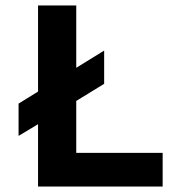

<svg xmlns="http://www.w3.org/2000/svg" viewBox="-20 -682 707 702"><path d="M47.9 -303.2 119.1 -347.2V-662.1H258.8V-434.1L360.8 -497.1V-375.5L258.8 -313V-123H574.7V0H119.1V-228L47.9 -185.1Z"/></svg>

Font: PT Astra Sans
Style: Bold
Weight: 700
Designer: A.Korolkova, I. Chaeva
Foundry: ParaType Ltd
Version: Version 1.001; ttfautohint (v1.6)